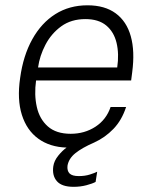

<svg xmlns="http://www.w3.org/2000/svg" viewBox="-20 -547 574 724"><path d="M310 -527Q375 -527 416.2 -496.8Q457.5 -466.5 473.2 -410.2Q489 -354 478.5 -274.5L474.5 -243.5H116Q108.5 -189.5 118.8 -143.8Q129 -98 160.5 -70.2Q192 -42.5 246.5 -42.5Q299 -42.5 340 -69.2Q381 -96 397 -143.5H455.5Q439.5 -94 407.8 -61Q376 -28 335 -9.5Q289 10.5 264 30.8Q239 51 234.5 78Q232.5 97 242.2 107Q252 117 277 117Q300.5 117 319.2 111Q338 105 346.5 100.5L340.5 139Q328.5 145.5 305.8 151.5Q283 157.5 257.5 157.5Q213 157.5 194.5 136.2Q176 115 181 80Q184 59.5 199.5 40.2Q215 21 231 9.5Q168 7.5 124.5 -24Q81 -55.5 62.5 -113.8Q44 -172 56 -253.5Q67.5 -337.5 101.8 -399Q136 -460.5 188.8 -493.8Q241.5 -527 310 -527ZM123.5 -292.5H422Q429.5 -344 419.5 -385.5Q409.5 -427 380.5 -451Q351.5 -475 302 -475Q248.5 -475 211 -447.8Q173.5 -420.5 151.5 -378.5Q129.5 -336.5 123.5 -292.5Z"/></svg>

Font: Public Sans Thin ExtraLight
Style: Italic
Weight: 250
Italic angle: -8°
Version: Version 2.001